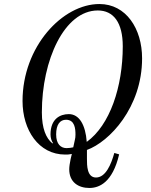

<svg xmlns="http://www.w3.org/2000/svg" viewBox="-20 -750 750 954"><path d="M188 -192C188 -452 300 -698 466 -698C544 -698 590 -638 590 -520C590 -318 526 -128 411 -45C405 -129 374 -183 322 -183C278 -183 231 -159 231 -82C231 -65 236 -49 244 -38H240C209 -63 188 -111 188 -192ZM92 -248C92 -104 172 18 304 18C317 18 322 18 337 15L331 40C327 59 324 78 324 91C324 155 369 184 424 184C472 184 539 158 572 17L548 10C533 64 506 132 457 132C412 132 412 72 412 39V-5C523 -45 686 -216 686 -460C686 -608 606 -730 474 -730C290 -730 92 -518 92 -248ZM259 -82C259 -131 278 -155 308 -155C352 -155 355 -110 355 -81C355 -70 354 -63 352 -55L344 -18C334 -16 323 -14 311 -14C282 -14 259 -34 259 -82Z"/></svg>

Font: Old Standard
Style: Italic
Weight: 400
Italic angle: -15.2°
Designer: Alexey Kryukov <alexios@thessalonica.org.ru>
Version: Version 2.0